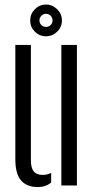

<svg xmlns="http://www.w3.org/2000/svg" viewBox="-20 -792 403 820"><path d="M45.5 -112V-600H112V-107.5Q112 -74.5 124.2 -59.8Q136.5 -45 163 -45Q181 -45 198.5 -53.5V-12.5Q175 7 142 7Q95 7 70.2 -21Q45.5 -49 45.5 -112ZM242 0V-600H308.5V0ZM176.5 -637Q148.5 -637 128.8 -656.8Q109 -676.5 109 -704.5Q109 -732.5 128.8 -752.5Q148.5 -772.5 176.5 -772.5Q204 -772.5 224.2 -752.5Q244.5 -732.5 244.5 -704.5Q244.5 -676.5 224.2 -656.8Q204 -637 176.5 -637ZM176.5 -677Q188 -677 196.2 -685Q204.5 -693 204.5 -704.5Q204.5 -716.5 196.2 -724.8Q188 -733 176.5 -733Q165 -733 156.8 -724.8Q148.5 -716.5 148.5 -704.5Q148.5 -693 156.8 -685Q165 -677 176.5 -677Z"/></svg>

Font: Big Shoulders Stencil Display Thin
Style: Regular
Weight: 400
Version: Version 2.001